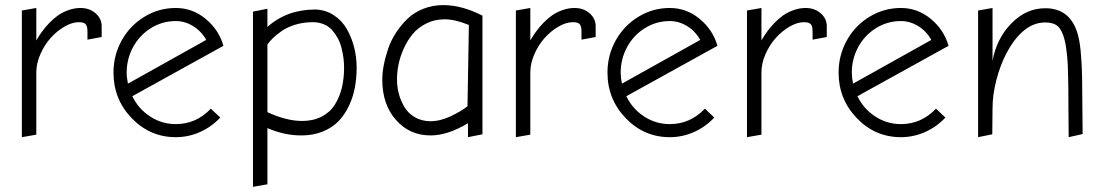

<svg xmlns="http://www.w3.org/2000/svg" viewBox="-20 -533 4291 746"><path d="M375 -431.2Q375 -460.9 351.3 -481.4Q327.6 -502 293 -502Q269.5 -502 246.6 -493.9Q223.6 -485.8 205.8 -473.4Q188 -460.9 171.4 -443.6Q154.8 -426.3 143.1 -409.9Q131.3 -393.6 121.1 -376V-502L64.9 -492.2V0L121.1 -9.8V-252Q121.1 -286.6 137 -322.8Q152.8 -358.9 177 -385.7Q201.2 -412.6 230.7 -429.7Q260.3 -446.8 286.1 -446.8Q306.6 -446.8 313.2 -438.5Q319.8 -430.2 319.8 -412.1V-378.9L375 -389.2Z M663.1 0Q711.9 0 756.6 -19.8Q801.3 -39.6 835.9 -76.2L799.3 -110.8Q742.2 -50.8 663.1 -50.8Q608.4 -50.8 563 -80.6Q517.6 -110.4 494.1 -159.2L848.1 -355Q830.6 -417 779.3 -459.5Q728 -502 663.1 -502Q597.2 -502 541.3 -468Q485.4 -434.1 453.1 -376.5Q420.9 -318.8 420.9 -251Q420.9 -147.5 491.9 -73.7Q563 0 663.1 0ZM663.1 -451.2Q698.2 -451.2 730.2 -431.6Q762.2 -412.1 781.2 -377.9L477.1 -208Q472.2 -231.4 472.2 -251Q472.2 -303.7 496.8 -349.6Q521.5 -395.5 565.7 -423.3Q609.9 -451.2 663.1 -451.2Z M1206.1 -496.1Q1094.2 -496.1 1019 -428.2V-499L962.9 -487.8V192.9L1019 183.1V-35.2Q1085 -6.8 1150.9 -6.8Q1196.8 -6.8 1233.6 -21.7Q1270.5 -36.6 1294.7 -61.5Q1318.8 -86.4 1335.2 -120.6Q1351.6 -154.8 1358.6 -191.9Q1365.7 -229 1365.7 -270Q1365.7 -310.5 1356 -349.1Q1346.2 -387.7 1327.4 -420.4Q1308.6 -453.1 1277.1 -473.9Q1245.6 -494.6 1206.1 -496.1ZM1153.8 -63Q1093.3 -63 1019 -97.2V-359.9Q1027.3 -372.1 1040 -384.5Q1052.7 -397 1074.5 -412.4Q1096.2 -427.7 1127.9 -437.3Q1159.7 -446.8 1195.8 -446.8Q1218.8 -446.8 1238 -438.7Q1257.3 -430.7 1270 -416.5Q1282.7 -402.3 1292.2 -384.8Q1301.8 -367.2 1306.9 -346.7Q1312 -326.2 1314.5 -307.4Q1316.9 -288.6 1316.9 -270Q1316.9 -227.1 1307.9 -190.7Q1298.8 -154.3 1280.3 -125.2Q1261.7 -96.2 1229.2 -79.6Q1196.8 -63 1153.8 -63Z M1854.5 -472.2Q1774.4 -513.2 1702.6 -513.2Q1661.1 -513.2 1625.2 -499Q1589.4 -484.9 1564.2 -460.9Q1539.1 -437 1519.3 -407Q1499.5 -377 1488.3 -344Q1477.1 -311 1471.2 -280.5Q1465.3 -250 1465.3 -223.1Q1465.3 -127.4 1518.3 -67.1Q1571.3 -6.8 1653.3 -6.8Q1719.2 -6.8 1798.3 -54.2V0L1854.5 -11.2ZM1651.4 -62Q1617.2 -62.5 1591.3 -77.9Q1565.4 -93.3 1551 -117.7Q1536.6 -142.1 1529.5 -169.2Q1522.5 -196.3 1522.5 -225.1Q1522.5 -252 1528.3 -281.7Q1534.2 -311.5 1548.3 -343.3Q1562.5 -375 1583 -400.1Q1603.5 -425.3 1636 -441.7Q1668.5 -458 1707.5 -458Q1748 -458 1801.8 -436L1796.4 -120.1Q1771 -100.1 1730.7 -81.1Q1690.4 -62 1651.4 -62Z M2294.4 -431.2Q2294.4 -460.9 2270.8 -481.4Q2247.1 -502 2212.4 -502Q2189 -502 2166 -493.9Q2143.1 -485.8 2125.2 -473.4Q2107.4 -460.9 2090.8 -443.6Q2074.2 -426.3 2062.5 -409.9Q2050.8 -393.6 2040.5 -376V-502L1984.4 -492.2V0L2040.5 -9.8V-252Q2040.5 -286.6 2056.4 -322.8Q2072.3 -358.9 2096.4 -385.7Q2120.6 -412.6 2150.1 -429.7Q2179.7 -446.8 2205.6 -446.8Q2226.1 -446.8 2232.7 -438.5Q2239.3 -430.2 2239.3 -412.1V-378.9L2294.4 -389.2Z M2582.5 0Q2631.3 0 2676 -19.8Q2720.7 -39.6 2755.4 -76.2L2718.8 -110.8Q2661.6 -50.8 2582.5 -50.8Q2527.8 -50.8 2482.4 -80.6Q2437 -110.4 2413.6 -159.2L2767.6 -355Q2750 -417 2698.7 -459.5Q2647.5 -502 2582.5 -502Q2516.6 -502 2460.7 -468Q2404.8 -434.1 2372.6 -376.5Q2340.3 -318.8 2340.3 -251Q2340.3 -147.5 2411.4 -73.7Q2482.4 0 2582.5 0ZM2582.5 -451.2Q2617.7 -451.2 2649.7 -431.6Q2681.6 -412.1 2700.7 -377.9L2396.5 -208Q2391.6 -231.4 2391.6 -251Q2391.6 -303.7 2416.3 -349.6Q2440.9 -395.5 2485.1 -423.3Q2529.3 -451.2 2582.5 -451.2Z M3192.4 -431.2Q3192.4 -460.9 3168.7 -481.4Q3145 -502 3110.4 -502Q3086.9 -502 3064 -493.9Q3041 -485.8 3023.2 -473.4Q3005.4 -460.9 2988.8 -443.6Q2972.2 -426.3 2960.4 -409.9Q2948.7 -393.6 2938.5 -376V-502L2882.3 -492.2V0L2938.5 -9.8V-252Q2938.5 -286.6 2954.3 -322.8Q2970.2 -358.9 2994.4 -385.7Q3018.6 -412.6 3048.1 -429.7Q3077.6 -446.8 3103.5 -446.8Q3124 -446.8 3130.6 -438.5Q3137.2 -430.2 3137.2 -412.1V-378.9L3192.4 -389.2Z M3480.5 0Q3529.3 0 3574 -19.8Q3618.7 -39.6 3653.3 -76.2L3616.7 -110.8Q3559.6 -50.8 3480.5 -50.8Q3425.8 -50.8 3380.4 -80.6Q3335 -110.4 3311.5 -159.2L3665.5 -355Q3647.9 -417 3596.7 -459.5Q3545.4 -502 3480.5 -502Q3414.6 -502 3358.6 -468Q3302.7 -434.1 3270.5 -376.5Q3238.3 -318.8 3238.3 -251Q3238.3 -147.5 3309.3 -73.7Q3380.4 0 3480.5 0ZM3480.5 -451.2Q3515.6 -451.2 3547.6 -431.6Q3579.6 -412.1 3598.6 -377.9L3294.4 -208Q3289.6 -231.4 3289.6 -251Q3289.6 -303.7 3314.2 -349.6Q3338.9 -395.5 3383.1 -423.3Q3427.2 -451.2 3480.5 -451.2Z M3836.4 -502 3780.3 -492.2V0L3835.4 -11.2L3836.4 -111.8Q3836.4 -164.1 3851.3 -222.2Q3866.2 -280.3 3891.1 -327.1Q3954.6 -445.8 4041.5 -445.8Q4073.7 -445.8 4090.3 -430.7Q4106.9 -415.5 4116.2 -378.9Q4118.7 -369.6 4120.6 -358.9Q4122.6 -348.1 4124 -334.7Q4125.5 -321.3 4126.7 -310.1Q4127.9 -298.8 4128.7 -281Q4129.4 -263.2 4129.6 -252Q4129.9 -240.7 4130.4 -219Q4130.9 -197.3 4130.9 -186.3Q4130.9 -175.3 4131.1 -150.1Q4131.3 -125 4131.3 -113.8L4132.3 0L4186.5 -12.2L4185.5 -115.2Q4185.1 -203.6 4184.3 -238Q4183.6 -272.5 4180.2 -318.4Q4176.8 -364.3 4169.4 -393.1Q4142.1 -501 4041.5 -501Q3967.3 -501 3909.9 -442.4Q3852.5 -383.8 3836.4 -296.9Z"/></svg>

Font: Comic Neue Angular
Style: Regular
Weight: 400
Designer: Craig Rozynski
Foundry: Craig Rozynski
Version: Version 2.003